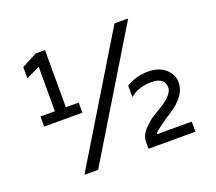

<svg xmlns="http://www.w3.org/2000/svg" viewBox="-121 -875 1182 1053"><g transform="rotate(-20 470.0 -348.0)"><path d="M770 -150Q667 -84 652 -62V-59H855V0H581V-39Q581 -78 615 -113.5Q649 -149 690 -172Q798 -232 798 -278Q798 -338 721.5 -338Q645 -338 599 -299H595V-364Q655 -399 720.5 -399Q786 -399 823.5 -365.5Q861 -332 861 -288Q861 -244 833 -208Q805 -172 770 -150ZM721 -710 282 14H202L641 -710ZM233 -369H308V-310H85V-369H169V-627H165L89 -590V-656L179 -703H233Z"/></g></svg>

Font: Varela
Style: Regular
Weight: 400
Designer: Joe Prince
Foundry: Joe Prince
Version: Version 1.000